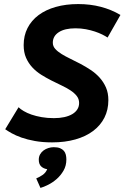

<svg xmlns="http://www.w3.org/2000/svg" viewBox="-20 -695 619 955"><path d="M373.5 -182.6Q373.5 -202.6 361.6 -217.8Q349.6 -232.9 330.3 -245.6Q311 -258.3 286.1 -270Q261.2 -281.7 235.6 -294.7Q210 -307.6 185.1 -323.2Q160.2 -338.9 140.9 -359.6Q121.6 -380.4 109.6 -407.5Q97.7 -434.6 97.7 -470.7Q97.7 -517.6 116.9 -555.4Q136.2 -593.3 171.9 -619.9Q207.5 -646.5 257.6 -660.6Q307.6 -674.8 369.1 -674.8Q428.7 -674.8 481.2 -661.1Q533.7 -647.5 579.1 -620.6L515.1 -508.3Q504.9 -515.1 488.8 -523.2Q472.7 -531.2 452.1 -538.1Q431.6 -544.9 407 -549.6Q382.3 -554.2 355.5 -554.2Q302.2 -554.2 272.5 -534.9Q242.7 -515.6 242.7 -482.4Q242.7 -465.3 254.6 -451.9Q266.6 -438.5 285.9 -426.5Q305.2 -414.6 330.1 -402.6Q355 -390.6 380.9 -377Q406.7 -363.3 431.6 -346.7Q456.5 -330.1 475.8 -308.6Q495.1 -287.1 507.1 -259.8Q519 -232.4 519 -196.8Q519 -148.4 499.3 -109.6Q479.5 -70.8 443.1 -43.5Q406.7 -16.1 355 -1.5Q303.2 13.2 239.3 13.2Q191.4 13.2 153.6 6.3Q115.7 -0.5 86.9 -10.7Q58.1 -21 38.1 -32.2Q18.1 -43.5 5.9 -52.2L72.3 -161.6Q81.5 -152.3 97.9 -142.6Q114.3 -132.8 136.7 -125Q159.2 -117.2 187.3 -112.3Q215.3 -107.4 248 -107.4Q276.9 -107.4 300 -112.5Q323.2 -117.7 339.6 -127.4Q356 -137.2 364.7 -151.1Q373.5 -165 373.5 -182.6ZM172.9 99.1Q172.9 84.5 179.4 72.8Q186 61 196.8 53.2Q207.5 45.4 220.7 41.3Q233.9 37.1 247.1 37.1Q266.1 37.1 278.3 42Q290.5 46.9 297.6 55.2Q304.7 63.5 307.4 74.7Q310.1 85.9 310.1 98.1Q310.1 129.4 295.9 153.8Q281.7 178.2 261.5 195.8Q241.2 213.4 219 224.4Q196.8 235.4 181.2 239.7L160.2 192.4Q175.3 186.5 191.4 175.5Q207.5 164.6 214.8 146.5Q196.8 144 184.8 132.8Q172.9 121.6 172.9 99.1Z"/></svg>

Font: PT Astra Sans
Style: Bold Italic
Weight: 700
Italic angle: -16°
Designer: A.Korolkova, I. Chaeva
Foundry: ParaType Ltd
Version: Version 1.002W